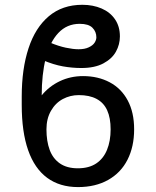

<svg xmlns="http://www.w3.org/2000/svg" viewBox="-20 -759 640 789"><path d="M430.7 -420.9C398.8 -437.8 362.3 -446.3 321.3 -446.3C286.8 -446.3 254.9 -439.3 225.6 -425.3C196.3 -411.3 171.5 -391.9 151.4 -367.2C151.4 -424.5 156.9 -475.3 168 -519.5C179 -563.8 196.3 -598.5 219.7 -623.5C243.2 -648.6 272.5 -661.1 307.6 -661.1C331.7 -661.1 349.1 -655.8 359.9 -645C370.6 -634.3 376 -621.1 376 -605.5C376 -598.3 373.5 -591 368.7 -583.5C363.8 -576 355.8 -569.7 344.7 -564.5C333.7 -559.2 319.7 -556.6 302.7 -556.6C287.8 -556.6 270.3 -558.8 250.5 -563C230.6 -567.2 209 -574.2 185.5 -584L156.2 -511.7C185.5 -499.3 212.9 -490.9 238.3 -486.3C263.7 -481.8 289.1 -479.5 314.5 -479.5C350.9 -479.5 381 -485.8 404.8 -498.5C428.5 -511.2 445.8 -527.3 456.5 -546.9C467.3 -566.4 472.7 -587.2 472.7 -609.4C472.7 -636.7 466 -660.2 452.6 -679.7C439.3 -699.2 420.9 -714 397.5 -724.1C374 -734.2 347.7 -739.3 318.4 -739.3C263.7 -739.3 217.8 -723.6 180.7 -692.4C143.6 -661.1 115.7 -617.2 97.2 -560.5C78.6 -503.9 69.3 -437.8 69.3 -362.3V-328.1C69.3 -253.9 78.1 -191.7 95.7 -141.6C113.3 -91.5 139.3 -53.7 173.8 -28.3C208.3 -2.9 250.7 9.8 300.8 9.8C348.3 9.8 389.5 0 424.3 -19.5C459.1 -39.1 485.7 -66.7 503.9 -102.5C522.1 -138.3 531.2 -180 531.2 -227.5C531.2 -273.8 522.5 -313.3 504.9 -346.2C487.3 -379.1 462.6 -404 430.7 -420.9ZM238.3 -352.1C258.5 -362.8 280.3 -368.2 303.7 -368.2C333 -368.2 357.4 -363 377 -352.5C396.5 -342.1 411 -326.5 420.4 -305.7C429.9 -284.8 434.6 -258.8 434.6 -227.5C434.6 -195.6 429.7 -167.6 419.9 -143.6C410.2 -119.5 395.3 -100.7 375.5 -87.4C355.6 -74.1 330.4 -67.4 299.8 -67.4C269.9 -67.4 245.3 -74.1 226.1 -87.4C206.9 -100.7 192.9 -119.3 184.1 -143.1C175.3 -166.8 170.9 -195 170.9 -227.5C170.9 -256.8 177.1 -282.2 189.5 -303.7C201.8 -325.2 218.1 -341.3 238.3 -352.1Z"/></svg>

Font: Pretendard Variable
Style: Regular
Weight: 400
Designer: Base glyphs from Inter by Rasmus Andersson; Hangeul glyphs from Noto Sans CJK(Source Han Sans) by Jang Soo-young and Kan
Foundry: Kil Hyung-jin
Version: Version 1.309;Glyphs 3.2 (3225)